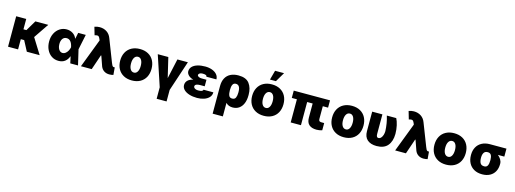

<svg xmlns="http://www.w3.org/2000/svg" viewBox="-2 -1901 8672 3230"><g transform="rotate(15 4333.5 -285.5)"><path d="M236.3 -349.6H288.1L395.5 -530.3H620.1L443.8 -270.5L612.3 0H388.7L294.9 -177.7H236.3V0H61.5V-530.3H236.3Z M706.1 -265.6Q706.1 -344.7 737.5 -406.5Q769 -468.3 822.5 -502.7Q876 -537.1 940.4 -537.1Q1001 -537.1 1048.3 -507.1Q1095.7 -477.1 1116.2 -424.8H1120.1L1141.6 -530.3H1273.4L1218.3 -265.1L1280.3 0H1145.5L1121.1 -113.3H1116.2Q1097.2 -57.6 1052.5 -23.2Q1007.8 11.2 940.4 10.7Q873.5 10.7 820.1 -24.4Q766.6 -59.6 736.3 -122.6Q706.1 -185.5 706.1 -265.6ZM973.6 -134.8Q1001 -134.8 1024.7 -153.1Q1048.3 -171.4 1064.7 -200.9Q1081.1 -230.5 1087.9 -263.7L1088.4 -265.1L1087.9 -266.6Q1061.5 -394.5 978.5 -394.5Q933.1 -394.5 908.4 -359.9Q883.8 -325.2 883.8 -267.6Q883.8 -229 895.3 -198.7Q906.7 -168.5 927.2 -151.6Q947.8 -134.8 973.6 -134.8Z M1677.7 -85.9 1615.7 -262.7H1608.4L1518.6 0H1331.1L1522 -500L1512.7 -523.4Q1501 -550.3 1490.7 -560.8Q1480.5 -571.3 1462.9 -571.3Q1447.3 -571.3 1418 -562.5L1377.9 -700.2Q1402.8 -709 1423.6 -712.9Q1444.3 -716.8 1467.8 -716.8Q1539.1 -716.8 1592 -681.6Q1645 -646.5 1668.9 -582L1820.3 -192.4Q1831.1 -164.6 1838.4 -151.4Q1845.7 -138.2 1853.5 -133.1Q1861.3 -127.9 1874 -127.9Q1881.8 -127.9 1885.7 -128.9L1896.5 0Q1885.7 3.9 1865 6.8Q1844.2 9.8 1826.2 9.8Q1773.9 9.8 1735.4 -15.1Q1696.8 -40 1677.7 -85.9Z M1944.3 -263.7Q1944.3 -345.2 1977.3 -407Q2010.3 -468.8 2072 -502.9Q2133.8 -537.1 2217.8 -537.1Q2301.8 -537.1 2363.3 -502.9Q2424.8 -468.8 2457.5 -407Q2490.2 -345.2 2490.2 -263.7Q2490.2 -182.1 2457.5 -120.4Q2424.8 -58.6 2363.3 -24.4Q2301.8 9.8 2217.8 9.8Q2133.8 9.8 2072 -24.4Q2010.3 -58.6 1977.3 -120.4Q1944.3 -182.1 1944.3 -263.7ZM2301.8 -264.6Q2301.8 -328.6 2279.5 -365.5Q2257.3 -402.3 2218.8 -402.3Q2178.7 -402.3 2155.8 -365.5Q2132.8 -328.6 2132.8 -264.6Q2132.8 -201.2 2155.8 -164.1Q2178.7 -127 2218.8 -127Q2257.3 -127 2279.5 -164.1Q2301.8 -201.2 2301.8 -264.6Z M2710.9 -530.3 2793 -184.6 2869.1 -530.3H3051.8L2876 -1V199.2H2703.1V-1L2527.3 -530.3Z M3214.8 -271Q3160.6 -285.6 3128.9 -316.9Q3097.2 -348.1 3096.7 -386.7Q3097.2 -434.6 3130.1 -468.5Q3163.1 -502.4 3221.2 -519.8Q3279.3 -537.1 3354.5 -537.1Q3418.9 -537.1 3472.7 -517.8Q3526.4 -498.5 3558.1 -461.9Q3589.8 -425.3 3589.8 -376H3415Q3415 -395 3396 -402.6Q3377 -410.2 3342.8 -410.2Q3307.6 -410.2 3289.6 -397.5Q3271.5 -384.8 3270.5 -368.2Q3271 -350.1 3292.5 -338.6Q3314 -327.1 3347.7 -327.1H3429.7V-212.9H3347.7Q3311.5 -212.9 3285.9 -202.1Q3260.3 -191.4 3259.8 -165Q3260.3 -153.3 3269.5 -142.3Q3278.8 -131.3 3296.9 -124.3Q3314.9 -117.2 3340.8 -117.2Q3383.3 -117.2 3404.1 -126.5Q3424.8 -135.7 3424.8 -152.3H3596.7Q3596.7 -99.1 3562.3 -62.7Q3527.8 -26.4 3472.7 -8.3Q3417.5 9.8 3354.5 9.8Q3279.8 9.8 3219.2 -9Q3158.7 -27.8 3123.5 -62.7Q3088.4 -97.7 3087.9 -144.5Q3088.4 -192.9 3121.3 -225.3Q3154.3 -257.8 3214.8 -271Z M3933.6 -537.1Q4067.4 -537.1 4124 -461.2Q4180.7 -385.3 4180.7 -266.6V-256.8Q4180.7 -175.3 4156 -115.2Q4131.3 -55.2 4084.7 -22.7Q4038.1 9.8 3973.6 9.8Q3899.4 9.8 3855.5 -38.1V197.3H3677.7V-285.2Q3677.7 -364.7 3707.8 -421.4Q3737.8 -478 3795.4 -507.6Q3853 -537.1 3933.6 -537.1ZM3927.7 -132.8Q3973.1 -132.8 3988.5 -168Q4003.9 -203.1 4003.9 -256.8V-266.6Q4003.9 -389.6 3926.8 -389.6Q3888.7 -389.6 3872.1 -356.7Q3855.5 -323.7 3855.5 -262.7V-260.7Q3855.5 -202.1 3870.1 -167.5Q3884.8 -132.8 3927.7 -132.8Z M4242.2 -263.7Q4242.2 -345.2 4275.1 -407Q4308.1 -468.8 4369.9 -502.9Q4431.6 -537.1 4515.6 -537.1Q4599.6 -537.1 4661.1 -502.9Q4722.7 -468.8 4755.4 -407Q4788.1 -345.2 4788.1 -263.7Q4788.1 -182.1 4755.4 -120.4Q4722.7 -58.6 4661.1 -24.4Q4599.6 9.8 4515.6 9.8Q4431.6 9.8 4369.9 -24.4Q4308.1 -58.6 4275.1 -120.4Q4242.2 -182.1 4242.2 -263.7ZM4599.6 -264.6Q4599.6 -328.6 4577.4 -365.5Q4555.2 -402.3 4516.6 -402.3Q4476.6 -402.3 4453.6 -365.5Q4430.7 -328.6 4430.7 -264.6Q4430.7 -201.2 4453.6 -164.1Q4476.6 -127 4516.6 -127Q4555.2 -127 4577.4 -164.1Q4599.6 -201.2 4599.6 -264.6ZM4505.9 -771.5H4662.1L4564.5 -606.4H4460.9Z M5527.3 -403.3H5435.5V-185.5Q5435.5 -166.5 5440.2 -155.8Q5444.8 -145 5456.3 -140.4Q5467.8 -135.7 5489.3 -135.7H5531.2V-9.8Q5482.9 5.9 5433.6 5.9Q5349.1 5.9 5304 -34.2Q5258.8 -74.2 5258.8 -158.2V-403.3H5163.1V0H4984.4V-403.3H4895.5V-530.3H5527.3Z M5635.7 -263.7Q5635.7 -345.2 5668.7 -407Q5701.7 -468.8 5763.4 -502.9Q5825.2 -537.1 5909.2 -537.1Q5993.2 -537.1 6054.7 -502.9Q6116.2 -468.8 6148.9 -407Q6181.6 -345.2 6181.6 -263.7Q6181.6 -182.1 6148.9 -120.4Q6116.2 -58.6 6054.7 -24.4Q5993.2 9.8 5909.2 9.8Q5825.2 9.8 5763.4 -24.4Q5701.7 -58.6 5668.7 -120.4Q5635.7 -182.1 5635.7 -263.7ZM5993.2 -264.6Q5993.2 -328.6 5970.9 -365.5Q5948.7 -402.3 5910.2 -402.3Q5870.1 -402.3 5847.2 -365.5Q5824.2 -328.6 5824.2 -264.6Q5824.2 -201.2 5847.2 -164.1Q5870.1 -127 5910.2 -127Q5948.7 -127 5970.9 -164.1Q5993.2 -201.2 5993.2 -264.6Z M6439.5 -530.3V-191.4Q6439.5 -157.2 6449 -143.1Q6458.5 -128.9 6475.6 -128.9Q6502 -128.9 6521.2 -150.1Q6540.5 -171.4 6550.5 -203.9Q6560.5 -236.3 6560.5 -269.5Q6558.1 -335.4 6546.9 -403.3Q6535.6 -471.2 6516.6 -530.3H6680.7Q6704.6 -484.9 6720.2 -415.3Q6735.8 -345.7 6736.3 -269.5Q6735.4 -140.1 6672.9 -65.2Q6610.4 9.8 6480.5 9.8Q6377 9.8 6319.1 -40.5Q6261.2 -90.8 6261.7 -192.4V-530.3Z M7150.4 -85.9 7088.4 -262.7H7081.1L6991.2 0H6803.7L6994.6 -500L6985.4 -523.4Q6973.6 -550.3 6963.4 -560.8Q6953.1 -571.3 6935.5 -571.3Q6919.9 -571.3 6890.6 -562.5L6850.6 -700.2Q6875.5 -709 6896.2 -712.9Q6917 -716.8 6940.4 -716.8Q7011.7 -716.8 7064.7 -681.6Q7117.7 -646.5 7141.6 -582L7293 -192.4Q7303.7 -164.6 7311 -151.4Q7318.4 -138.2 7326.2 -133.1Q7334 -127.9 7346.7 -127.9Q7354.5 -127.9 7358.4 -128.9L7369.1 0Q7358.4 3.9 7337.6 6.8Q7316.9 9.8 7298.8 9.8Q7246.6 9.8 7208 -15.1Q7169.4 -40 7150.4 -85.9Z M7417 -263.7Q7417 -345.2 7450 -407Q7482.9 -468.8 7544.7 -502.9Q7606.4 -537.1 7690.4 -537.1Q7774.4 -537.1 7835.9 -502.9Q7897.5 -468.8 7930.2 -407Q7962.9 -345.2 7962.9 -263.7Q7962.9 -182.1 7930.2 -120.4Q7897.5 -58.6 7835.9 -24.4Q7774.4 9.8 7690.4 9.8Q7606.4 9.8 7544.7 -24.4Q7482.9 -58.6 7450 -120.4Q7417 -182.1 7417 -263.7ZM7774.4 -264.6Q7774.4 -328.6 7752.2 -365.5Q7730 -402.3 7691.4 -402.3Q7651.4 -402.3 7628.4 -365.5Q7605.5 -328.6 7605.5 -264.6Q7605.5 -201.2 7628.4 -164.1Q7651.4 -127 7691.4 -127Q7730 -127 7752.2 -164.1Q7774.4 -201.2 7774.4 -264.6Z M8317.4 -513.7H8604.5V-375H8493.2Q8526.9 -347.7 8547.6 -313Q8568.4 -278.3 8568.4 -242.2V-232.4Q8568.4 -160.6 8539.1 -106Q8509.8 -51.3 8453.6 -20.8Q8397.5 9.8 8319.3 9.8Q8236.3 9.8 8177 -23.9Q8117.7 -57.6 8086.9 -116.7Q8056.2 -175.8 8055.7 -251V-262.7Q8056.2 -335.4 8086.7 -392.3Q8117.2 -449.2 8176 -481.4Q8234.9 -513.7 8317.4 -513.7ZM8319.3 -128.9Q8360.4 -128.9 8377 -161.1Q8393.6 -193.4 8393.6 -251V-262.7Q8393.6 -314.5 8376.5 -344.7Q8359.4 -375 8317.4 -375Q8271.5 -375 8251.5 -344.5Q8231.4 -314 8230.5 -262.7V-251Q8231.4 -192.9 8250.7 -160.9Q8270 -128.9 8319.3 -128.9Z"/></g></svg>

Font: Pretendard GOV Black
Style: Regular
Weight: 900
Designer: Base glyphs from Inter by Rasmus Andersson; Hangeul glyphs from Noto Sans CJK(Source Han Sans) by Jang Soo-young and Kan
Foundry: Kil Hyung-jin
Version: Version 1.309